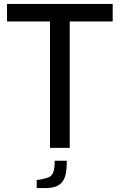

<svg xmlns="http://www.w3.org/2000/svg" viewBox="-20 -757 613 983"><path d="M236 -647H16V-737H557V-647H337V0H236ZM168 165 197 160Q222 155 235 147.5Q248 140 254 121.5Q260 103 260 66H322Q322 119 312.5 148.5Q303 178 278.5 192Q254 206 210 206H168Z"/></svg>

Font: Exo Medium
Style: Regular
Weight: 500
Designer: Natanael Gama
Foundry: Natanael Gama
Version: Version 1.500; ttfautohint (v1.6)